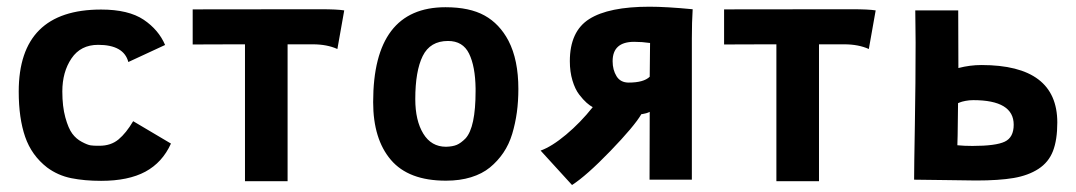

<svg xmlns="http://www.w3.org/2000/svg" viewBox="-20 -525 3145 561"><path d="M162.1 -257.8Q162.1 -213.9 170.9 -181.9Q179.7 -149.9 191.2 -134.5Q202.6 -119.1 219.2 -110.4Q235.8 -101.6 244.9 -100.3Q253.9 -99.1 264.6 -99.1H270.5Q304.2 -99.1 326.4 -117.7Q348.6 -136.2 369.1 -170.9L479.5 -105.5Q454.6 -50.3 404.8 -23.4Q355 3.4 275.4 3.4Q227.1 3.4 188.2 -4.4Q149.4 -12.2 117.7 -35.6Q72.3 -70.8 53.5 -125.2Q34.7 -179.7 34.7 -257.3Q34.7 -497.1 275.4 -497.1Q355.5 -497.1 399.9 -467.3Q443.4 -438 462.4 -393.6L355 -343.8Q341.8 -394 266.6 -394Q215.8 -394 189 -354.5Q162.1 -314.9 162.1 -257.8Z M695.8 4.4V-395.5Q640.1 -395.5 597.2 -395.3Q554.2 -395 543 -395V-497.6Q568.8 -497.6 717.5 -497.8Q866.2 -498 916 -498Q965.3 -498 985.8 -494.6L965.8 -381.8Q935.5 -395.5 894 -395.5H820.3V4.4Z M1340.3 -120.6Q1369.6 -152.8 1369.6 -258.8Q1369.6 -258.8 1369.6 -266.6Q1368.7 -331.1 1350.6 -368.2Q1332.5 -405.3 1289.1 -405.3Q1236.8 -405.3 1215.1 -361.3Q1193.4 -317.4 1193.4 -235.4Q1193.4 -172.9 1216.8 -134.5Q1240.2 -96.2 1283.2 -96.2Q1302.7 -96.7 1314.7 -101.8Q1326.7 -106.9 1340.3 -120.6ZM1282.7 2.9Q1173.8 2.9 1122.1 -57.9Q1070.3 -118.7 1070.3 -226.6Q1070.3 -503.9 1281.7 -503.9Q1352.1 -503.9 1395.8 -479.7Q1439.5 -455.6 1465.8 -405.8Q1494.6 -350.1 1494.6 -265.1Q1494.6 -229 1490.2 -196.8Q1485.8 -164.6 1476.6 -133.8Q1467.3 -103 1450.7 -78.6Q1434.1 -54.2 1411.4 -35.6Q1388.7 -17.1 1356.2 -7.1Q1323.7 2.9 1283.7 2.9Z M1711.9 -211.9Q1703.6 -216.3 1693.8 -224.9Q1684.1 -233.4 1672.1 -249Q1660.2 -264.6 1652.6 -290Q1645 -315.4 1645 -346.2Q1645 -433.6 1701.9 -469.5Q1758.8 -505.4 1877.9 -505.4Q1926.8 -505.4 2003.9 -498Q2001.5 -460.9 2001.5 -412.6V0H1877.9L1878.4 -198.2Q1874 -195.8 1867.9 -194.1Q1861.8 -192.4 1857.9 -191.9L1854 -191.4Q1833 -155.8 1763.4 -83.7Q1693.8 -11.7 1651.4 15.6L1559.6 -85Q1592.3 -96.7 1634 -131.6Q1675.8 -166.5 1711.9 -211.9ZM1770 -346.2Q1770 -320.8 1781.5 -302.2Q1793 -283.7 1816.9 -283.7Q1860.8 -283.7 1878.4 -300.8L1879.4 -399.4Q1856 -402.8 1833 -402.8Q1770 -402.8 1770 -346.2Z M2248.5 4.4V-395.5Q2192.9 -395.5 2149.9 -395.3Q2106.9 -395 2095.7 -395V-497.6Q2121.6 -497.6 2270.3 -497.8Q2418.9 -498 2468.8 -498Q2518.1 -498 2538.6 -494.6L2518.6 -381.8Q2488.3 -395.5 2446.8 -395.5H2373V4.4Z M2823.7 -232.4Q2812 -232.4 2800.8 -230.2Q2789.6 -228 2784.2 -225.6L2779.3 -223.6Q2778.8 -154.8 2778.1 -129.4Q2777.3 -104 2777.3 -100.6Q2797.4 -98.6 2821.3 -98.6Q2889.6 -98.6 2915.8 -111.1Q2941.9 -123.5 2941.9 -160.6Q2941.9 -232.4 2823.7 -232.4ZM2654.3 -494.6H2674.8H2779.8L2780.3 -326.2Q2814 -335 2847.7 -335Q3069.3 -335 3069.3 -167Q3069.3 -116.2 3056.6 -83.5Q3043.9 -50.8 3014.2 -31.5Q2984.4 -12.2 2941.7 -4.9Q2898.9 2.4 2832 2.4Q2810.1 2.4 2745.4 1.2Q2680.7 0 2650.9 0Q2650.9 -33.7 2653.1 -159.4Q2655.3 -285.2 2655.3 -400.4Q2655.3 -428.2 2654.8 -450.7Q2654.3 -473.1 2654.3 -494.6Z"/></svg>

Font: Fantasque Sans Mono
Style: Bold
Weight: 700
Monospace: yes
Designer: Jany Belluz
Version: Version 1.8.0 ; ttfautohint (v1.8.2)